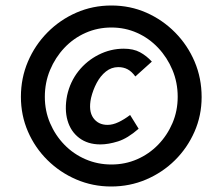

<svg xmlns="http://www.w3.org/2000/svg" viewBox="-20 -585 813 698"><path d="M384 93Q317 93 257.5 67.5Q198 42 152.5 -3Q107 -48 81.5 -107Q56 -166 56 -233Q56 -301 81.5 -361Q107 -421 152.5 -467Q198 -513 257.5 -539Q317 -565 385 -565Q453 -565 512 -539Q571 -513 616.5 -467Q662 -421 687.5 -361Q713 -301 713 -232Q713 -165 687 -106Q661 -47 616 -2.5Q571 42 511.5 67.5Q452 93 384 93ZM345 -60Q299 -60 268 -83.5Q237 -107 225.5 -147Q214 -187 224 -238Q235 -288 265 -326Q295 -364 338.5 -386Q382 -408 430 -408Q465 -408 489 -395Q513 -382 532 -361L472 -307Q459 -325 444 -333Q429 -341 410 -341Q385 -341 365 -325Q345 -309 331.5 -283.5Q318 -258 311 -229Q301 -182 319 -156.5Q337 -131 371 -131Q390 -131 411 -141Q432 -151 453 -167L484 -117Q444 -82 409 -71Q374 -60 345 -60ZM385 13Q435 13 478.5 -6Q522 -25 555 -59Q588 -93 607 -137.5Q626 -182 626 -233Q626 -285 607 -330.5Q588 -376 555 -411Q522 -446 478.5 -465.5Q435 -485 385 -485Q335 -485 291 -465.5Q247 -446 214 -411Q181 -376 162 -330.5Q143 -285 143 -233Q143 -182 162 -137.5Q181 -93 214 -59Q247 -25 291 -6Q335 13 385 13Z"/></svg>

Font: Ysabeau
Style: Bold Italic
Weight: 700
Italic angle: -12°
Designer: Christian Thalmann (Catharsis Fonts)
Version: Version 2.002